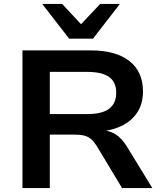

<svg xmlns="http://www.w3.org/2000/svg" viewBox="-20 -963 828 983"><path d="M95 0V-705H444Q573 -705 642.5 -650.5Q712 -596 712 -495Q712 -432 682.5 -387Q653 -342 599.5 -317Q546 -292 471 -288L478 -297L508 -296Q544 -293 573 -274.5Q602 -256 627 -217L760 0H605L475 -216Q461 -238 446 -251Q431 -264 410 -269Q389 -274 357 -274H235V0ZM235 -379H427Q503 -379 539 -406.5Q575 -434 575 -488Q575 -543 538.5 -569Q502 -595 426 -595H235ZM334 -765 196 -943H298L395 -839L493 -943H594L456 -765Z"/></svg>

Font: Nunito Sans 10pt SemiExpanded
Style: Bold
Weight: 700
Width: 6
Designer: Vernon Adams
Foundry: Vernon Adams
Version: Version 3.101;gftools[0.9.27]